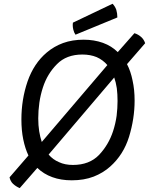

<svg xmlns="http://www.w3.org/2000/svg" viewBox="-20 -927 785 1012"><path d="M92.8 -297.9Q92.8 -239.3 102.5 -192.4Q112.3 -144.5 129.9 -107.4Q96.7 -68.4 30.3 7.8Q35.2 29.3 48.8 42Q63.5 55.7 84 64.5Q115.2 28.3 176.8 -42Q210 -9.8 255.9 6.8Q300.8 23.4 358.4 23.4Q422.9 23.4 473.6 3.9Q523.4 -15.6 560.5 -48.8Q630.9 -111.3 660.2 -206.1Q689.5 -301.8 689.5 -396.5Q689.5 -455.1 678.7 -502.9Q668.9 -551.8 649.4 -588.9Q680.7 -626 745.1 -699.2Q738.3 -719.7 723.6 -732.4Q708 -746.1 688.5 -752Q659.2 -718.8 600.6 -652.3Q568.4 -684.6 522.5 -701.2Q475.6 -717.8 420.9 -717.8Q361.3 -717.8 312.5 -700.2Q264.6 -682.6 226.6 -650.4Q158.2 -592.8 125 -497.1Q92.8 -402.3 92.8 -297.9ZM414.1 -639.6Q456.1 -639.6 489.3 -626Q522.5 -611.3 545.9 -584Q430.7 -449.2 200.2 -178.7Q191.4 -205.1 186.5 -235.4Q181.6 -266.6 181.6 -302.7Q181.6 -343.8 187.5 -385.7Q193.4 -426.8 206.1 -465.8Q229.5 -538.1 280.3 -588.9Q330.1 -639.6 414.1 -639.6ZM599.6 -394.5Q599.6 -357.4 594.7 -316.4Q588.9 -275.4 576.2 -236.3Q552.7 -164.1 502 -110.4Q451.2 -57.6 364.3 -57.6Q322.3 -57.6 291 -72.3Q258.8 -85.9 236.3 -112.3Q351.6 -248 582 -518.6Q590.8 -494.1 595.7 -461.9Q599.6 -430.7 599.6 -394.5ZM364.3 -807.6Q363.3 -801.8 363.3 -795.9Q363.3 -783.2 366.2 -771.5Q370.1 -754.9 377.9 -744.1Q452.1 -774.4 598.6 -835Q598.6 -856.4 592.8 -876Q585.9 -894.5 573.2 -907.2Q502.9 -874 364.3 -807.6Z"/></svg>

Font: cl
Style: Italic
Weight: 400
Designer: Mitja Miklavcic
Version: Version 7.504; 2011; Build 1022